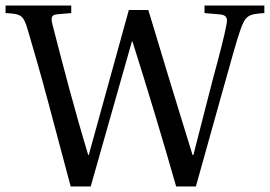

<svg xmlns="http://www.w3.org/2000/svg" viewBox="-32 -670 970 690"><path d="M-12 -623C43 -620 52 -617 68 -562C90 -488 117 -394 142 -300L222 0H294L442 -521H444C501 -341 553 -168 601 0H672L766 -336C796 -442 818 -524 831 -560C850 -615 860 -619 918 -623V-650H703V-623L761 -618C784 -615 786 -602 782 -582C776 -547 756 -470 732 -382L663 -113H660C606 -287 553 -461 501 -634H431L287 -113H285C236 -275 195 -432 157 -580C149 -611 154 -617 177 -619L224 -623V-650H-12Z"/></svg>

Font: erewhon
Style: Regular
Weight: 400
Version: Version 1.0.0